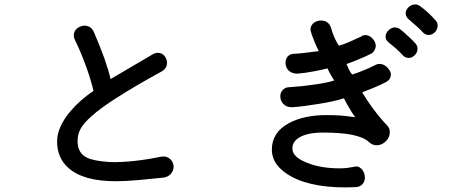

<svg xmlns="http://www.w3.org/2000/svg" viewBox="-20 -846 2040 859"><path d="M474.6 -492.2Q466.8 -528.3 446.3 -586.9Q424.8 -645.5 399.4 -704.1Q389.6 -724.6 371.1 -729.5Q354.5 -734.4 337.9 -726.6Q320.3 -719.7 313.5 -704.1Q305.7 -686.5 315.4 -667Q341.8 -613.3 366.2 -545.9Q386.7 -488.3 398.4 -439.5Q335.9 -397.5 292 -344.7Q235.4 -275.4 235.4 -212.9Q235.4 -138.7 287.1 -93.8Q353.5 -35.2 498 -35.2Q543 -35.2 606.4 -41Q646.5 -44.9 714.8 -51.8Q737.3 -56.6 749 -74.2Q758.8 -88.9 755.9 -108.4Q752 -127 737.3 -137.7Q721.7 -149.4 698.2 -144.5Q636.7 -131.8 581.1 -126Q518.6 -119.1 469.7 -121.1Q396.5 -126 367.2 -141.6Q327.1 -162.1 327.1 -214.8Q327.1 -243.2 338.9 -266.6Q353.5 -294.9 390.6 -327.1Q430.7 -363.3 504.9 -410.2Q582 -460 705.1 -527.3Q722.7 -538.1 726.6 -556.6Q729.5 -573.2 720.7 -588.9Q711.9 -604.5 696.3 -608.4Q677.7 -613.3 659.2 -600.6Z M1769.5 -715.8Q1754.9 -725.6 1739.3 -722.7Q1725.6 -718.8 1714.8 -707Q1705.1 -695.3 1705.1 -681.6Q1705.1 -667 1718.8 -656.2Q1739.3 -639.6 1753.9 -627Q1768.6 -613.3 1780.3 -600.6Q1792 -586.9 1808.6 -586.9Q1822.3 -586.9 1834 -597.7Q1845.7 -608.4 1847.7 -623Q1849.6 -639.6 1838.9 -651.4Q1824.2 -668 1806.6 -683.6Q1787.1 -702.1 1769.5 -715.8ZM1858.4 -819.3Q1844.7 -829.1 1829.1 -825.2Q1814.5 -822.3 1804.7 -810.5Q1794.9 -798.8 1794.9 -785.2Q1795.9 -769.5 1809.6 -758.8L1826.2 -744.1Q1843.8 -729.5 1850.6 -722.7Q1861.3 -712.9 1869.1 -704.1Q1881.8 -689.5 1897.5 -689.5Q1912.1 -689.5 1923.8 -700.2Q1935.5 -710.9 1937.5 -725.6Q1940.4 -742.2 1929.7 -753.9Q1913.1 -772.5 1896.5 -788.1Q1876 -806.6 1858.4 -819.3ZM1374 -695.3V-693.4Q1383.8 -667 1388.7 -655.3Q1396.5 -636.7 1406.2 -617.2L1380.9 -614.3Q1356.4 -611.3 1342.8 -609.4Q1319.3 -606.4 1297.9 -605.5Q1277.3 -605.5 1265.6 -591.8Q1255.9 -578.1 1257.8 -559.6Q1259.8 -541 1272.5 -529.3Q1288.1 -515.6 1311.5 -516.6Q1348.6 -519.5 1386.7 -527.3Q1418 -533.2 1445.3 -540Q1452.1 -524.4 1458 -514.6Q1461.9 -507.8 1470.7 -493.2L1475.6 -486.3Q1449.2 -476.6 1387.7 -467.8Q1328.1 -459 1276.4 -456.1Q1253.9 -456.1 1243.2 -441.4Q1232.4 -428.7 1234.4 -410.2Q1236.3 -390.6 1250 -378.9Q1264.6 -365.2 1288.1 -366.2Q1339.8 -370.1 1404.3 -380.9Q1477.5 -392.6 1518.6 -406.2Q1535.2 -374 1543 -362.3Q1551.8 -345.7 1569.3 -321.3L1547.9 -324.2Q1519.5 -328.1 1502.9 -329.1Q1475.6 -331.1 1440.4 -331.1Q1339.8 -331.1 1272.5 -294.9Q1196.3 -253.9 1196.3 -176.8Q1196.3 -103.5 1284.2 -55.7Q1387.7 0 1574.2 -8.8Q1596.7 -11.7 1606.4 -28.3Q1615.2 -43 1611.3 -62.5Q1607.4 -82 1594.7 -92.8Q1581.1 -105.5 1563.5 -99.6Q1543 -96.7 1533.2 -94.7Q1516.6 -92.8 1500 -92.8Q1414.1 -92.8 1352.5 -118.2Q1288.1 -143.6 1288.1 -181.6Q1288.1 -211.9 1318.4 -230.5Q1354.5 -252.9 1425.8 -252.9Q1498 -252.9 1549.8 -244.1Q1608.4 -232.4 1629.9 -210.9Q1647.5 -194.3 1669.9 -196.3Q1690.4 -198.2 1706.1 -213.9Q1721.7 -228.5 1723.6 -249Q1726.6 -270.5 1710.9 -286.1Q1678.7 -319.3 1644.5 -366.2Q1620.1 -399.4 1600.6 -432.6L1609.4 -436.5Q1637.7 -447.3 1656.2 -455.1Q1688.5 -468.8 1710 -480.5Q1726.6 -491.2 1728.5 -507.8Q1730.5 -523.4 1718.8 -537.1Q1708 -551.8 1692.4 -557.6Q1674.8 -563.5 1660.2 -555.7Q1633.8 -542 1606.4 -531.2Q1579.1 -519.5 1555.7 -512.7Q1546.9 -523.4 1542 -533.2Q1538.1 -541 1530.3 -559.6Q1561.5 -570.3 1585.9 -581.1Q1615.2 -592.8 1643.6 -607.4Q1659.2 -620.1 1661.1 -638.7Q1662.1 -654.3 1650.4 -668.9Q1639.6 -683.6 1625 -687.5Q1607.4 -692.4 1593.8 -681.6Q1565.4 -668 1540 -657.2Q1511.7 -645.5 1496.1 -641.6Q1483.4 -661.1 1475.6 -679.7Q1466.8 -699.2 1460 -724.6Q1453.1 -743.2 1435.5 -751Q1418.9 -756.8 1400.4 -752Q1381.8 -746.1 1374 -732.4Q1364.3 -716.8 1374 -695.3Z"/></svg>

Font: Gungsuh
Style: Regular
Weight: 400
Version: Version 2.21